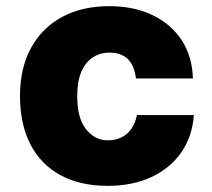

<svg xmlns="http://www.w3.org/2000/svg" viewBox="-20 -592 690 624"><path d="M330 12Q240 12 176 -23Q112 -58 78.5 -123.5Q45 -189 45 -280Q45 -371 81 -436.5Q117 -502 182 -537Q247 -572 335 -572Q416 -572 476.5 -542.5Q537 -513 571 -460.5Q605 -408 607 -337H422Q416 -381 394.5 -401Q373 -421 335 -421Q305 -421 281 -405Q257 -389 244 -358Q231 -327 231 -280Q231 -207 260 -171.5Q289 -136 330 -136Q355 -136 374.5 -145.5Q394 -155 407 -173.5Q420 -192 425 -218H610Q605 -148 569 -96.5Q533 -45 472 -16.5Q411 12 330 12Z"/></svg>

Font: Azeret Mono Thin ExtraBold
Style: Regular
Weight: 800
Version: Version 1.002